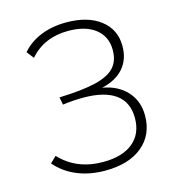

<svg xmlns="http://www.w3.org/2000/svg" viewBox="-108 -802 825 904"><g transform="rotate(-15 305.0 -350.0)"><path d="M542 -192Q542 -98 476 -43.5Q410 11 295 11Q219 11 158 -14.5Q97 -40 56 -88L86 -117Q166 -31 296 -31Q390 -31 441.5 -73.5Q493 -116 493 -193Q493 -270 439.5 -309Q386 -348 282 -348Q232 -348 182 -341L175 -378Q288 -382 352.5 -397.5Q417 -413 446 -444.5Q475 -476 475 -529Q475 -595 427 -632.5Q379 -670 295 -670Q177 -670 107 -589L80 -624Q118 -667 173 -689Q228 -711 296 -711Q401 -711 462.5 -663.5Q524 -616 524 -535Q524 -471 487.5 -428.5Q451 -386 381 -370Q456 -357 499 -309.5Q542 -262 542 -192Z"/></g></svg>

Font: KoHo Light
Style: Regular
Weight: 300
Version: Version 1.000; ttfautohint (v1.6)